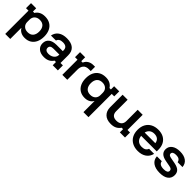

<svg xmlns="http://www.w3.org/2000/svg" viewBox="301 -1834 3359 3359"><g transform="rotate(45 1980.0 -155.0)"><path d="M90 200V-375.8H28.3V-500H155.8V-420H190.8Q216.7 -463.3 260.8 -486.7Q305 -510 367.5 -510Q444.2 -510 497.5 -477.9Q550.8 -445.8 578.3 -387.5Q605.8 -329.2 605.8 -250Q605.8 -170.8 578.8 -112.5Q551.7 -54.2 500.8 -22.1Q450 10 378.3 10Q321.7 10 280.8 -11.7Q240 -33.3 217.5 -72.5H214.2V200ZM345 -97.5Q412.5 -97.5 447.1 -137.9Q481.7 -178.3 481.7 -250Q481.7 -321.7 447.1 -362.1Q412.5 -402.5 345 -402.5Q285.8 -402.5 250 -368.8Q214.2 -335 214.2 -277.5V-222.5Q214.2 -165 250 -131.2Q285.8 -97.5 345 -97.5Z M853.3 9.2Q765.8 9.2 716.3 -33.3Q666.7 -75.8 666.7 -145.8Q666.7 -219.2 717.1 -259.2Q767.5 -299.2 862.5 -299.2H1015V-319.2Q1015 -410.8 908.3 -410.8Q817.5 -410.8 799.2 -345.8H675Q690.8 -425.8 750.8 -467.9Q810.8 -510 908.3 -510Q1018.3 -510 1075.8 -460.4Q1133.3 -410.8 1133.3 -315.8V-124.2H1192.5V0H1065V-80H1030Q1004.2 -37.5 960.4 -14.2Q916.7 9.2 853.3 9.2ZM871.7 -86.7Q912.5 -86.7 945 -102.1Q977.5 -117.5 996.3 -143.8Q1015 -170 1015 -202.5V-214.2H869.2Q785 -214.2 785 -151.7Q785 -120.8 807.9 -103.8Q830.8 -86.7 871.7 -86.7Z M1302.5 0V-375.8H1240.8V-500H1367.5V-403.3H1402.5Q1423.3 -453.3 1466.7 -479.2Q1510 -505 1565.8 -505H1607.5V-398.3H1560Q1491.7 -398.3 1458.3 -359.2Q1425 -320 1425 -255V0Z M2025 200V-72.5H2021.7Q2000 -33.3 1959.2 -11.7Q1918.3 10 1861.7 10Q1790 10 1738.8 -22.1Q1687.5 -54.2 1660.4 -112.5Q1633.3 -170.8 1633.3 -250Q1633.3 -329.2 1661.2 -387.5Q1689.2 -445.8 1742.5 -477.9Q1795.8 -510 1872.5 -510Q1934.2 -510 1978.3 -486.7Q2022.5 -463.3 2049.2 -420H2084.2V-500H2210.8V-375.8H2149.2V200ZM1894.2 -97.5Q1954.2 -97.5 1989.6 -131.2Q2025 -165 2025 -222.5V-277.5Q2025 -335 1989.6 -368.8Q1954.2 -402.5 1894.2 -402.5Q1827.5 -402.5 1792.5 -362.1Q1757.5 -321.7 1757.5 -250Q1757.5 -178.3 1792.5 -137.9Q1827.5 -97.5 1894.2 -97.5Z M2507.5 9.2Q2405 9.2 2349.6 -45.4Q2294.2 -100 2294.2 -193.3V-500H2418.3V-218.3Q2418.3 -160 2448.3 -130.4Q2478.3 -100.8 2537.5 -100.8Q2600 -100.8 2633.3 -132.5Q2666.7 -164.2 2666.7 -221.7V-500H2790.8V-124.2H2853.3V0H2725.8V-80H2690.8Q2661.7 -36.7 2617.9 -13.8Q2574.2 9.2 2507.5 9.2Z M3175.8 10Q3095.8 10 3036.2 -22.1Q2976.7 -54.2 2944.6 -112.9Q2912.5 -171.7 2912.5 -251.7Q2912.5 -331.7 2944.2 -389.6Q2975.8 -447.5 3034.2 -478.8Q3092.5 -510 3170.8 -510Q3247.5 -510 3302.5 -480.4Q3357.5 -450.8 3387.5 -395.4Q3417.5 -340 3417.5 -264.2V-220.8H3031.7Q3039.2 -157.5 3076.2 -123.8Q3113.3 -90 3175 -90Q3220.8 -90 3249.6 -107.1Q3278.3 -124.2 3290 -158.3H3415Q3397.5 -79.2 3334.6 -34.6Q3271.7 10 3175.8 10ZM3035 -305H3298.3Q3291.7 -356.7 3258.8 -383.8Q3225.8 -410.8 3170.8 -410.8Q3116.7 -410.8 3081.7 -383.3Q3046.7 -355.8 3035 -305Z M3718.3 10Q3610 10 3547.5 -35.4Q3485 -80.8 3480 -162.5H3600.8Q3606.7 -123.3 3636.7 -104.6Q3666.7 -85.8 3723.3 -85.8Q3819.2 -85.8 3819.2 -140.8Q3819.2 -164.2 3804.6 -176.7Q3790 -189.2 3755.8 -195.8L3645 -216.7Q3499.2 -245 3499.2 -355Q3499.2 -425.8 3555 -467.9Q3610.8 -510 3708.3 -510Q3807.5 -510 3865.4 -467.1Q3923.3 -424.2 3930 -345.8H3810Q3800.8 -383.3 3775.4 -400.4Q3750 -417.5 3702.5 -417.5Q3660 -417.5 3637.5 -404.2Q3615 -390.8 3615 -365Q3615 -345.8 3629.2 -334.2Q3643.3 -322.5 3674.2 -316.7L3786.7 -295Q3863.3 -280 3899.2 -245Q3935 -210 3935 -150.8Q3935 -75 3879.2 -32.5Q3823.3 10 3718.3 10Z"/></g></svg>

Font: Funnel Display Light SemiBold
Style: Regular
Weight: 600
Version: Version 1.000